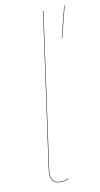

<svg xmlns="http://www.w3.org/2000/svg" viewBox="-86 -777 431 826"><g transform="rotate(-10 129.5 -364.0)"><path d="M256.8 -736.8H258.8L224.1 -600.1H222.2ZM165 -730 70.8 -54.2Q61.5 6.8 109.9 6.8Q129.4 6.8 145 -1L146 1Q127.9 8.8 109.9 8.8Q59.6 8.8 68.8 -54.2L163.1 -730Z"/></g></svg>

Font: Fira Sans Compressed Two
Style: Italic
Weight: 100
Width: 3
Italic angle: -8°
Designer: Carrois Corporate & Edenspiekermann AG
Foundry: Carrois Corporate GbR & Edenspiekermann AG
Version: Version 4.203;PS 004.203;hotconv 1.0.88;makeotf.lib2.5.64775